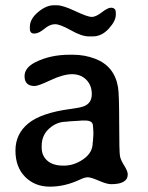

<svg xmlns="http://www.w3.org/2000/svg" viewBox="-20 -697 557 722"><path d="M136.7 -148.4V-142.1Q136.7 -111.3 158 -92.8Q179.2 -74.2 217.8 -74.2H220.7Q258.8 -74.2 293.7 -98.6Q328.6 -123 328.6 -160.2L329.1 -163.1L329.6 -166.5L331.1 -190.4V-202.6L330.6 -205.6Q330.6 -208.5 330.6 -211.4L329.6 -223.1Q329.6 -243.7 301.3 -243.7H285.6L282.2 -243.2L241.2 -240.7Q231.4 -239.3 229 -239.3Q193.8 -239.3 165.3 -213.9Q136.7 -188.5 136.7 -148.4ZM415.5 -649.4V-641.6Q415.5 -618.2 388.9 -589.1Q362.3 -560.1 329.1 -560.1H313.5Q287.6 -560.1 246.8 -583Q206.1 -606 186.8 -606Q167.5 -606 146.5 -588.4Q125.5 -570.8 108.9 -570.8Q92.3 -570.8 92.3 -588.4V-596.2Q92.3 -625.5 123 -651.4Q153.8 -677.2 182.1 -677.2H194.3Q216.3 -677.2 262.9 -655.3Q309.6 -633.3 325 -633.3Q340.3 -633.3 362.8 -650.6Q385.3 -668 397 -668Q415.5 -668 415.5 -649.4ZM460.4 -41.5Q460.4 -4.4 397.9 -4.4Q381.8 -4.4 352.1 -17.3Q322.3 -30.3 310.3 -30.3Q298.3 -30.3 280.3 -21.5Q224.1 4.9 167.7 4.9Q111.3 4.9 74.7 -31.7Q38.1 -68.4 38.1 -130.9Q38.1 -193.4 86.4 -232.9Q134.8 -272.5 244.1 -287.1Q282.2 -292 295.4 -297.4Q325.2 -309.1 325.2 -342.8Q325.2 -376.5 304.4 -397.2Q283.7 -418 251 -418Q218.3 -418 170.9 -395.8Q123.5 -373.5 110.4 -373.5Q72.3 -373.5 72.3 -410.6Q72.3 -441.9 111.8 -462.4Q168 -491.2 242.2 -491.2H253.9Q298.3 -491.2 337.9 -476.1Q410.6 -448.2 423.8 -369.1Q428.2 -343.8 428.2 -234.4Q428.2 -125 431.2 -109.9Q434.1 -94.7 447.3 -74Q460.4 -53.2 460.4 -41.5Z"/></svg>

Font: Averia Gruesa Libre
Style: Regular
Weight: 500
Italic angle: -1.70001°
Version: Version 1.001